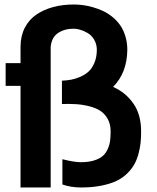

<svg xmlns="http://www.w3.org/2000/svg" viewBox="-20 -829 695 849"><path d="M253.9 -369.1V-472.2Q275.9 -473.1 295.4 -476.8Q314.9 -480.5 336.4 -490Q357.9 -499.5 373 -513.9Q388.2 -528.3 398.2 -553Q408.2 -577.6 408.2 -609.9Q407.7 -634.8 396.2 -653.8Q384.8 -672.9 367.7 -682.9Q350.6 -692.9 334.7 -697.5Q318.8 -702.1 306.2 -702.1Q264.2 -702.1 235.8 -682.4Q207.5 -662.6 204.1 -621.1V0H70.8V-449.2H4.9V-549.8H70.8V-622.1Q70.8 -669.4 89.6 -706.1Q108.4 -742.7 141.4 -764.9Q174.3 -787.1 216.1 -798.1Q257.8 -809.1 306.2 -809.1Q325.7 -809.1 346.4 -806.4Q367.2 -803.7 390.6 -797.1Q414.1 -790.5 435.5 -780.5Q457 -770.5 476.8 -754.4Q496.6 -738.3 511 -718Q525.4 -697.8 534.2 -669.4Q543 -641.1 543 -607.9Q541.5 -506.3 480 -444.8Q536.1 -419.9 570.1 -370.8Q604 -321.8 604 -248Q604 -221.2 601.8 -199Q599.6 -176.8 592.8 -150.4Q585.9 -124 574.5 -103.3Q563 -82.5 543 -62.5Q522.9 -42.5 495.6 -29.3Q468.3 -16.1 428.2 -8.1Q388.2 0 338.9 0Q293.9 0 255.9 -13.2V-125Q307.1 -111.8 337.9 -111.8Q371.6 -111.8 395.8 -119.4Q419.9 -127 433.8 -138.9Q447.8 -150.9 456.1 -169.4Q464.4 -188 466.8 -206.1Q469.2 -224.1 469.2 -248Q469.2 -279.8 456.3 -303Q443.4 -326.2 423.3 -339.1Q403.3 -352.1 373.8 -359.4Q344.2 -366.7 316.4 -368.4Q288.6 -370.1 253.9 -369.1Z"/></svg>

Font: Junction Bold
Style: Bold
Weight: 700
Designer: Caroline Hadilaksono
Foundry: Caroline Hadilaksono
Version: Version 001.001